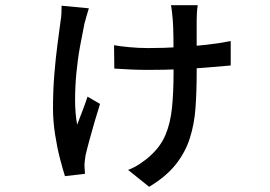

<svg xmlns="http://www.w3.org/2000/svg" viewBox="-20 -624 1040 739"><path d="M741 -604Q739 -591 738 -576.5Q737 -562 737 -549Q737 -536 737 -508.5Q737 -481 737 -448.5Q737 -416 737 -387.5Q737 -359 737 -343Q737 -272 732.5 -209Q728 -146 710.5 -91.5Q693 -37 656 9.5Q619 56 554 95L473 30Q495 22 518.5 6.5Q542 -9 559 -25Q598 -60 617 -105Q636 -150 642 -209.5Q648 -269 648 -344Q648 -372 648 -409Q648 -446 647.5 -483Q647 -520 645 -547Q644 -558 642 -577Q640 -596 638 -604ZM419 -450Q440 -446 477 -442.5Q514 -439 550 -439Q610 -439 667.5 -442.5Q725 -446 777 -452Q829 -458 868 -466V-372Q830 -369 780.5 -364.5Q731 -360 672.5 -357.5Q614 -355 548 -355Q517 -355 483.5 -356.5Q450 -358 420 -360ZM322 -592Q318 -579 313 -562Q308 -545 305 -533Q297 -494 288 -445Q279 -396 274 -343Q269 -290 269 -238.5Q269 -187 277 -144Q285 -165 296.5 -195Q308 -225 317 -252L365 -224Q355 -193 344 -155Q333 -117 323.5 -82Q314 -47 309 -25Q308 -16 306.5 -5.5Q305 5 305 11Q305 18 306 28Q307 38 307 45L230 54Q222 29 211 -13Q200 -55 192 -106.5Q184 -158 184 -207Q184 -274 189 -336.5Q194 -399 201 -451.5Q208 -504 213 -542Q216 -558 216.5 -574Q217 -590 217 -602Z"/></svg>

Font: Noto Sans SC Thin Medium
Style: Regular
Weight: 500
Version: Version 2.004-H2;hotconv 1.0.118;makeotfexe 2.5.65603